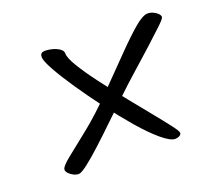

<svg xmlns="http://www.w3.org/2000/svg" viewBox="-79 -643 675 606"><g transform="rotate(-20 258.5 -340.0)"><path d="M436 -152Q436 -146 429.5 -142.5Q423 -139 415 -139Q399 -139 370 -163.5Q341 -188 306.5 -228Q272 -268 237 -314.5Q202 -361 172.5 -404.5Q143 -448 125 -480.5Q107 -513 107 -525Q107 -533 110.5 -537Q114 -541 124 -541Q132 -541 142 -539Q152 -537 161 -533Q170 -529 175.5 -523.5Q181 -518 181 -511Q181 -496 199.5 -465.5Q218 -435 247 -396.5Q276 -358 308.5 -317.5Q341 -277 370 -241.5Q399 -206 417.5 -182Q436 -158 436 -152ZM305 -325Q273 -295 239.5 -262.5Q206 -230 175.5 -202Q145 -174 122.5 -156.5Q100 -139 91 -139Q83 -139 74 -143.5Q65 -148 59 -154.5Q53 -161 53 -167Q53 -177 81 -199.5Q109 -222 155.5 -259Q202 -296 255 -350Q313 -409 354.5 -451.5Q396 -494 424 -517.5Q452 -541 468 -541Q477 -541 486 -537Q495 -533 501 -527Q507 -521 507 -515Q507 -510 486 -490Q465 -470 433 -441Q401 -412 366.5 -381.5Q332 -351 305 -325Z"/></g></svg>

Font: Kalam Variable Light
Style: Regular
Weight: 300
Designer: Lipi Raval, Jonny Pinhorn
Foundry: Indian Type Foundry
Version: Version 3.000